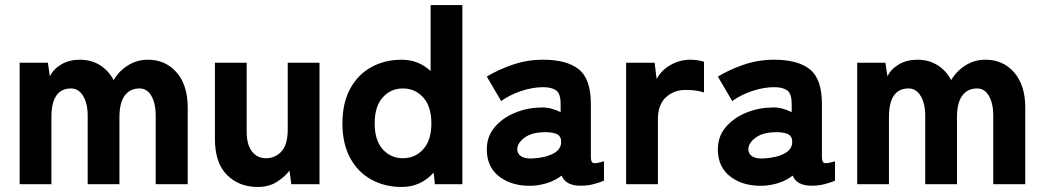

<svg xmlns="http://www.w3.org/2000/svg" viewBox="-20 -731 4147 762"><path d="M58 0V-482H170L178 -428Q192 -457 223.5 -475.5Q255 -494 297 -494Q342 -494 376.5 -472.5Q411 -451 431 -413Q451 -448 487 -471Q523 -494 567 -494Q637 -494 681 -443.5Q725 -393 725 -304V0H598V-273Q598 -320 581 -350Q564 -380 534 -380Q496 -380 475 -351.5Q454 -323 454 -266V0H328V-273Q328 -320 310 -350Q292 -380 262 -380Q184 -380 184 -266V0Z M1003 11Q928 11 880.5 -37Q833 -85 833 -179V-482H959V-209Q959 -157 980 -130Q1001 -103 1035 -103Q1073 -103 1097.5 -130.5Q1122 -158 1122 -217V-482H1248V0H1136L1129 -54Q1110 -29 1078.5 -9Q1047 11 1003 11Z M1574 11Q1507 11 1453.5 -18.5Q1400 -48 1369.5 -104.5Q1339 -161 1339 -241Q1339 -322 1369.5 -378.5Q1400 -435 1453.5 -464.5Q1507 -494 1574 -494Q1641 -494 1689 -449V-711H1815V0H1706L1701 -46Q1650 11 1574 11ZM1579 -103Q1627 -103 1659.5 -138.5Q1692 -174 1692 -241Q1692 -309 1659.5 -344.5Q1627 -380 1579 -380Q1531 -380 1499 -344.5Q1467 -309 1467 -241Q1467 -174 1499 -138.5Q1531 -103 1579 -103Z M2096 6Q2017 10 1964.5 -28Q1912 -66 1912 -138Q1912 -189 1942.5 -225.5Q1973 -262 2021.5 -282.5Q2070 -303 2122 -304Q2145 -306 2166 -300.5Q2187 -295 2205 -286V-318Q2205 -360 2187 -372.5Q2169 -385 2136 -385Q2093 -385 2047.5 -369.5Q2002 -354 1969 -330L1912 -427Q1954 -453 2012.5 -473.5Q2071 -494 2136 -494Q2229 -494 2277 -456Q2325 -418 2325 -318V-108Q2325 -87 2334.5 -84Q2344 -81 2377 -91V-14Q2361 -7 2337 -0.5Q2313 6 2284 6Q2225 6 2209 -34Q2163 1 2096 6ZM2093 -102Q2146 -105 2177.5 -122.5Q2209 -140 2207 -171Q2206 -194 2184.5 -201Q2163 -208 2132 -206Q2086 -204 2059 -182.5Q2032 -161 2033 -137Q2034 -120 2048.5 -110.5Q2063 -101 2093 -102Z M2465 0V-482H2578L2586 -417Q2604 -452 2641 -473Q2678 -494 2719 -494Q2736 -494 2750 -491.5Q2764 -489 2774 -486V-364Q2759 -369 2742 -371.5Q2725 -374 2700 -374Q2654 -374 2622.5 -344.5Q2591 -315 2591 -258V0Z M3013 6Q2934 10 2881.5 -28Q2829 -66 2829 -138Q2829 -189 2859.5 -225.5Q2890 -262 2938.5 -282.5Q2987 -303 3039 -304Q3062 -306 3083 -300.5Q3104 -295 3122 -286V-318Q3122 -360 3104 -372.5Q3086 -385 3053 -385Q3010 -385 2964.5 -369.5Q2919 -354 2886 -330L2829 -427Q2871 -453 2929.5 -473.5Q2988 -494 3053 -494Q3146 -494 3194 -456Q3242 -418 3242 -318V-108Q3242 -87 3251.5 -84Q3261 -81 3294 -91V-14Q3278 -7 3254 -0.5Q3230 6 3201 6Q3142 6 3126 -34Q3080 1 3013 6ZM3010 -102Q3063 -105 3094.5 -122.5Q3126 -140 3124 -171Q3123 -194 3101.5 -201Q3080 -208 3049 -206Q3003 -204 2976 -182.5Q2949 -161 2950 -137Q2951 -120 2965.5 -110.5Q2980 -101 3010 -102Z M3382 0V-482H3494L3502 -428Q3516 -457 3547.5 -475.5Q3579 -494 3621 -494Q3666 -494 3700.5 -472.5Q3735 -451 3755 -413Q3775 -448 3811 -471Q3847 -494 3891 -494Q3961 -494 4005 -443.5Q4049 -393 4049 -304V0H3922V-273Q3922 -320 3905 -350Q3888 -380 3858 -380Q3820 -380 3799 -351.5Q3778 -323 3778 -266V0H3652V-273Q3652 -320 3634 -350Q3616 -380 3586 -380Q3508 -380 3508 -266V0Z"/></svg>

Font: Zen Kaku Gothic New Black
Style: Regular
Weight: 900
Designer: Yoshimichi Ohira
Foundry: Positype
Version: Version 1.001